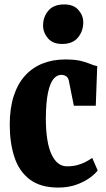

<svg xmlns="http://www.w3.org/2000/svg" viewBox="-20 -836 480 867"><path d="M243.5 11Q162.5 11 114.2 -25.8Q66 -62.5 45 -126.8Q24 -191 24 -273Q24 -347 42 -402.5Q60 -458 93.2 -494.5Q126.5 -531 172.5 -549.2Q218.5 -567.5 274 -567.5Q318.5 -567.5 344.8 -561Q371 -554.5 387.8 -547.2Q404.5 -540 419 -537.5L412.5 -358.5H313.5L290.5 -473Q288.5 -482.5 283 -488Q277.5 -493.5 270.5 -495.8Q263.5 -498 257 -498Q236.5 -498 221 -478.8Q205.5 -459.5 196.5 -416.5Q187.5 -373.5 187 -302Q187 -247.5 193.5 -206.8Q200 -166 212.5 -139.2Q225 -112.5 242.2 -98.8Q259.5 -85 281.5 -85Q308 -85 329 -90.5Q350 -96 366.5 -104.8Q383 -113.5 396.5 -123L421 -66.5Q412 -53 387.8 -34.8Q363.5 -16.5 326.8 -2.8Q290 11 243.5 11ZM260 -637.5Q218 -637.5 196.2 -663.5Q174.5 -689.5 174.5 -720.5Q174.5 -760 198.5 -788Q222.5 -816 269.5 -816H270.5Q312 -816 334 -791.2Q356 -766.5 356 -735Q356 -695.5 332 -666.5Q308 -637.5 261 -637.5Z"/></svg>

Font: Merriweather 24pt SemiCondensed Black
Style: Regular
Weight: 900
Width: 4
Designer: Eben Sorkin
Foundry: Eben Sorkin
Version: Version 2.100